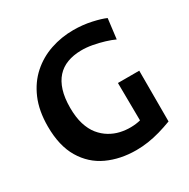

<svg xmlns="http://www.w3.org/2000/svg" viewBox="-148 -761 892 908"><g transform="rotate(-30 298.5 -306.5)"><path d="M343.3 14.3Q256.1 14.3 186.6 -18Q117 -50.3 76.5 -118.3Q35.9 -186.3 35.9 -292.1Q35.9 -377.6 62.9 -440.5Q89.9 -503.5 136.5 -545Q183.1 -586.5 242.8 -606.7Q302.5 -626.9 367.3 -626.9Q419 -626.9 465.9 -616.5Q512.8 -606.1 537.4 -594.9L523.9 -485.8Q503 -495.6 473.4 -504.6Q443.7 -513.6 411.8 -519.5Q379.8 -525.4 350.8 -524.9Q308.7 -524.4 275.4 -511.8Q242 -499.2 219 -473.7Q196 -448.2 183.7 -409.1Q171.4 -369.9 171.4 -316Q171.4 -264.1 183.1 -225.9Q194.9 -187.8 215.6 -162.2Q236.4 -136.6 262.8 -120.9Q289.2 -105.2 317.9 -98.7Q346.7 -92.2 375.2 -92.7Q403.8 -93.1 427.8 -99.3L425.8 -304.6H542.2V-27.5Q507.3 -14.3 474.3 -4.9Q441.3 4.5 408.7 9.4Q376.1 14.3 343.3 14.3Z"/></g></svg>

Font: Ancizar Sans Thin
Style: Regular
Weight: 100
Designer: Cesar Puertas, Viviana Monsalve, Julian Moncada, Julian Prieto, Jose Castro, Mariel Hernandez, Felipe Aragon, Sara Alarc
Version: Version 8.100